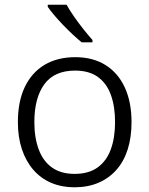

<svg xmlns="http://www.w3.org/2000/svg" viewBox="-20 -786 635 816"><path d="M539 -267Q539 -203 523 -152Q507 -101 475.5 -65Q444 -29 399 -9.5Q354 10 296 10Q242 10 197.5 -9Q153 -28 121.5 -64.5Q90 -101 73 -152Q56 -203 56 -267Q56 -355 85.5 -416.5Q115 -478 169.5 -510.5Q224 -543 300 -543Q375 -543 428.5 -509.5Q482 -476 510.5 -414Q539 -352 539 -267ZM126 -267Q126 -201 144.5 -151Q163 -101 201 -74Q239 -47 297 -47Q357 -47 395 -74.5Q433 -102 451 -151.5Q469 -201 469 -267Q469 -333 451.5 -382Q434 -431 396.5 -458.5Q359 -486 299 -486Q211 -486 168.5 -428Q126 -370 126 -267ZM263 -766Q275 -744 294 -716.5Q313 -689 334.5 -662Q356 -635 373 -616V-606H327Q309 -621 288 -640.5Q267 -660 247 -681Q227 -702 210 -722Q193 -742 183 -757V-766Z"/></svg>

Font: Noto Sans Oriya Light
Style: Regular
Weight: 300
Version: Version 2.003